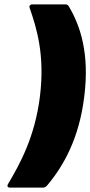

<svg xmlns="http://www.w3.org/2000/svg" viewBox="-20 -776 413 879"><path d="M279 -756H129C118 -756 112 -749 116 -739C148 -647 186 -524 163 -336C140 -149 71 -25 17 66C11 76 15 83 26 83H176C184 83 189 80 195 74C271 -16 343 -143 366 -336C390 -530 349 -656 295 -747C291 -753 287 -756 279 -756Z"/></svg>

Font: Barlow Condensed Black
Style: Italic
Weight: 900
Width: 3
Italic angle: -7°
Designer: Jeremy Tribby
Foundry: Tribby Type
Version: Version 1.422;hotconv 1.0.109;makeotfexe 2.5.65596